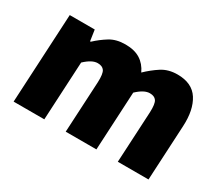

<svg xmlns="http://www.w3.org/2000/svg" viewBox="-97 -722 1062 932"><g transform="rotate(30 434.0 -256.0)"><path d="M71 -500H211L220 -439H224Q255 -468 290.5 -490Q326 -512 377 -512Q428 -512 460.5 -491.5Q493 -471 511 -432Q544 -464 581 -488Q618 -512 669 -512Q751 -512 786.5 -456.5Q822 -401 817 -308L801 0H629L644 -286Q646 -334 635 -350Q624 -366 598 -366Q566 -366 526 -328L509 0H337L352 -286Q354 -334 343 -350Q332 -366 306 -366Q274 -366 234 -328L217 0H45Z"/></g></svg>

Font: Kilde Sans Black
Style: Regular
Weight: 900
Italic angle: -3°
Designer: Paul D. Hunt
Foundry: Adobe Systems Incorporated
Version: Version 1.050;PS Version 1.000;hotconv 1.0.70;makeotf.lib2.5